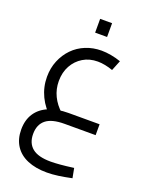

<svg xmlns="http://www.w3.org/2000/svg" viewBox="-180 -770 911 1178"><g transform="rotate(20 276.0 -181.0)"><path d="M277 318Q204 318 150.5 295.5Q97 273 68.5 229Q40 185 40 123Q40 61 68.5 17.5Q97 -26 150.5 -48.5Q204 -71 278 -71H481V0H278Q195 0 156.5 31.5Q118 63 118 124Q118 184 156.5 215.5Q195 247 277 247Q302 247 338 244Q374 241 426 234L438 297Q391 307 351.5 312.5Q312 318 277 318ZM189 -3Q135 -49 106.5 -108.5Q78 -168 78 -235Q78 -292 98 -340.5Q118 -389 153 -425Q188 -461 236 -480.5Q284 -500 339 -500Q368 -500 401.5 -494Q435 -488 466 -477L439 -410Q414 -419 388.5 -424Q363 -429 340 -429Q286 -429 244.5 -404Q203 -379 179 -335.5Q155 -292 155 -235Q155 -183 177 -137.5Q199 -92 239 -57ZM263 -590V-680H341V-590Z"/></g></svg>

Font: Cairo Play
Style: Regular
Weight: 400
Designer: Mohamed Gaber, Accademia di Belle Arti di Urbino
Foundry: Kief Type Foundry, Accademia di Belle Arti di Urbino
Version: Version 3.119